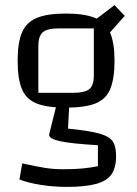

<svg xmlns="http://www.w3.org/2000/svg" viewBox="-20 -568 537 751"><path d="M238 -147Q165 -147 124 -163Q83 -179 66 -219Q49 -259 49 -330Q49 -401 66 -441Q83 -481 124 -498Q165 -515 238 -515Q310 -515 351.5 -498Q393 -481 410.5 -440.5Q428 -400 428 -330Q428 -260 411 -219.5Q394 -179 352.5 -163Q311 -147 238 -147ZM130 -205H266Q312 -205 329.5 -219.5Q347 -234 347 -273V-457H211Q165 -457 147.5 -442Q130 -427 130 -388ZM434 43Q434 88 416 114Q398 140 355.5 151.5Q313 163 241 163Q188 163 138.5 155Q89 147 56 134L67 71Q120 83 155 88.5Q190 94 227 94Q271 94 302.5 91Q334 88 363 82V0Q260 -6 216 -15.5Q172 -25 172 -41L201 -158H251L246 -65Q306 -59 343.5 -51.5Q381 -44 400.5 -33Q420 -22 427 -3.5Q434 15 434 43ZM397 -426 345 -485 428 -548 468 -506Z"/></svg>

Font: Changa Light
Style: Regular
Weight: 300
Designer: Eduardo Rodriguez Tunni
Foundry: Eduardo Rodriguez Tunni
Version: Version 3.002; ttfautohint (v1.8.2)